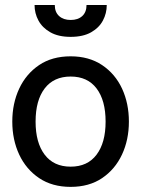

<svg xmlns="http://www.w3.org/2000/svg" viewBox="-20 -720 552 750"><path d="M256 10Q184 10 133 -24.2Q82 -58.5 55 -116.2Q28 -174 28 -245Q28 -316 55 -373.8Q82 -431.5 132.8 -465.8Q183.5 -500 256 -500Q327.5 -500 378.8 -465.8Q430 -431.5 456.8 -373.8Q483.5 -316 483.5 -245Q483.5 -174 456.5 -116.2Q429.5 -58.5 378.8 -24.2Q328 10 256 10ZM256 -69Q322 -69 357.2 -115.8Q392.5 -162.5 392.5 -245Q392.5 -328 357.2 -374.5Q322 -421 256 -421Q190 -421 154.5 -374.5Q119 -328 119 -245Q119 -162.5 154.5 -115.8Q190 -69 256 -69ZM256 -576Q208 -576 176.8 -593.8Q145.5 -611.5 130.2 -639.8Q115 -668 115 -700.5H194Q194 -672.5 211 -657.2Q228 -642 256 -642Q284.5 -642 301.2 -657.2Q318 -672.5 318 -700.5H397Q397 -668 382 -639.8Q367 -611.5 335.8 -593.8Q304.5 -576 256 -576Z"/></svg>

Font: Cabin
Style: Regular
Weight: 400
Width: 4
Designer: Pablo Impallari
Foundry: Pablo Impallari. http://www.impallari.com Igino Marini. http://www.ikern.com
Version: Version 3.001